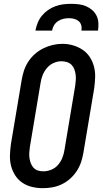

<svg xmlns="http://www.w3.org/2000/svg" viewBox="-20 -975 540 1003"><path d="M204 8Q175 8 147.5 1.5Q120 -5 97.5 -20Q75 -35 60 -58Q45 -81 38 -108Q31 -135 32 -164Q33 -193 37 -222L93 -556Q97 -581 105 -605.5Q113 -630 127.5 -652.5Q142 -675 162.5 -693Q183 -711 206.5 -722.5Q230 -734 255 -740Q280 -746 306 -746Q335 -746 362 -738Q389 -730 411.5 -715Q434 -700 449 -677Q464 -654 471 -627Q478 -600 477 -571Q476 -542 472 -513L416 -179Q412 -154 404 -129.5Q396 -105 381.5 -82.5Q367 -60 347 -42Q327 -24 303 -12.5Q279 -1 254 3.5Q229 8 204 8ZM206 -80Q227 -80 248 -88.5Q269 -97 283.5 -114Q298 -131 306 -151.5Q314 -172 317 -193L373 -528Q375 -543 376 -557.5Q377 -572 375 -586.5Q373 -601 368 -614Q363 -627 353.5 -636.5Q344 -646 330 -650.5Q316 -655 301 -655Q280 -655 260 -646Q240 -637 225.5 -620Q211 -603 203 -583Q195 -563 192 -542L136 -207Q134 -193 133 -178Q132 -163 134 -149Q136 -135 141 -122Q146 -109 155 -99Q164 -89 177.5 -84.5Q191 -80 206 -80ZM165 -815Q169 -836 177 -856Q185 -876 199 -893Q213 -910 231 -922.5Q249 -935 269.5 -942.5Q290 -950 310.5 -952.5Q331 -955 352 -955Q372 -955 392 -952.5Q412 -950 429.5 -942.5Q447 -935 461.5 -922.5Q476 -910 484.5 -892.5Q493 -875 494 -855Q495 -835 492 -815H405Q408 -829 404.5 -842.5Q401 -856 391 -864.5Q381 -873 367.5 -876.5Q354 -880 339 -880Q325 -880 310.5 -876.5Q296 -873 283 -864.5Q270 -856 262 -842.5Q254 -829 252 -815Z"/></svg>

Font: Iosevka Slab Semibold
Style: Italic
Weight: 600
Italic angle: -9°
Monospace: yes
Designer: Belleve Invis
Foundry: Belleve Invis
Version: Version 11.1.1; ttfautohint (v1.8.3)